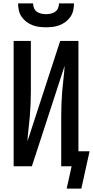

<svg xmlns="http://www.w3.org/2000/svg" viewBox="-20 -975 545 1126"><path d="M250 -815Q230 -815 209.5 -817.5Q189 -820 170 -827.5Q151 -835 134.5 -847.5Q118 -860 106.5 -877Q95 -894 90.5 -914.5Q86 -935 86 -955H174Q174 -941 179.5 -927.5Q185 -914 196.5 -906Q208 -898 222 -895Q236 -892 250 -892Q264 -892 278 -895Q292 -898 303.5 -906Q315 -914 320.5 -927.5Q326 -941 326 -955H414Q414 -935 409.5 -914.5Q405 -894 393.5 -877Q382 -860 365.5 -847.5Q349 -835 330 -827.5Q311 -820 290.5 -817.5Q270 -815 250 -815ZM371 131 400 0H339V-294Q339 -331 340.5 -368Q342 -405 345 -442Q348 -479 352.5 -515.5Q357 -552 359 -589L167 0H60V-735H161V-441Q161 -404 159.5 -367Q158 -330 155 -293Q152 -256 147.5 -219.5Q143 -183 141 -146L333 -735H440V-88H505L504 -82L457 131Z"/></svg>

Font: Zed Mono Semibold
Style: Regular
Weight: 600
Monospace: yes
Designer: Belleve Invis
Foundry: Belleve Invis
Version: Version 1.0.0; ttfautohint (v1.8.4)